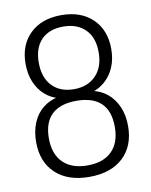

<svg xmlns="http://www.w3.org/2000/svg" viewBox="-82 -774 662 843"><g transform="rotate(-10 249.0 -352.5)"><path d="M249 8Q153 8 98.5 -43Q44 -94 44 -183Q44 -231 60 -269Q76 -307 105.5 -330.5Q135 -354 175 -362V-356Q141 -365 114.5 -388.5Q88 -412 73 -448Q58 -484 58 -529Q58 -613 109.5 -663Q161 -713 249 -713Q337 -713 388.5 -663Q440 -613 440 -529Q440 -484 425 -448.5Q410 -413 383 -389Q356 -365 323 -356V-362Q362 -355 391.5 -331Q421 -307 437.5 -269Q454 -231 454 -183Q454 -94 399.5 -43Q345 8 249 8ZM249 -43Q320 -43 358 -81Q396 -119 396 -189Q396 -260 359 -295.5Q322 -331 249 -331Q177 -331 139.5 -295.5Q102 -260 102 -189Q102 -119 140.5 -81Q179 -43 249 -43ZM249 -383Q310 -383 346.5 -420.5Q383 -458 383 -524Q383 -590 347 -626Q311 -662 249 -662Q186 -662 151 -626Q116 -590 116 -524Q116 -458 151.5 -420.5Q187 -383 249 -383Z"/></g></svg>

Font: Nunito Sans 10pt Condensed Light
Style: Regular
Weight: 300
Width: 3
Designer: Vernon Adams
Foundry: Vernon Adams
Version: Version 3.101;gftools[0.9.27]